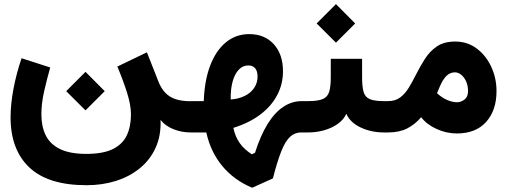

<svg xmlns="http://www.w3.org/2000/svg" viewBox="-20 -636 2441 922"><path d="M297.9 -198.2 390.6 -106 482.9 -198.2 390.6 -291ZM83.5 -356.4Q58.1 -280.8 44.4 -208Q30.8 -135.3 30.8 -72.3Q30.8 83 121.1 168.2Q211.4 253.4 395.5 253.4Q471.2 253.4 536.9 232.7Q602.5 211.9 651.6 171.9Q700.7 131.8 727.3 73.5Q753.9 15.1 751 -60.1Q773.4 -31.7 812.3 -15.9Q851.1 0 896 0H896.5V-149.9H896Q851.6 -149.9 821.5 -160.4Q791.5 -170.9 772 -192.4Q752.4 -213.9 739.7 -247.1L685.5 -384.8L543.5 -316.4Q571.3 -250.5 590.1 -190.9Q608.9 -131.3 608.9 -86.4Q608.9 -28.8 588.9 13.9Q568.8 56.6 522 79.8Q475.1 103 394.5 103Q315.9 103 268.3 79.8Q220.7 56.6 199.7 13.9Q178.7 -28.8 178.7 -86.9Q178.7 -139.6 192.4 -199.5Q206.1 -259.3 221.2 -312Z M1176.8 -472.2Q1112.8 -472.2 1064.9 -432.9Q1017.1 -393.6 989.5 -321.5Q961.9 -249.5 958.5 -150.4H896.5Q885.7 -150.4 880.9 -133.1Q876 -115.7 876 -75.7Q876 -35.6 880.9 -17.8Q885.7 0 896.5 0H970.7Q991.2 93.3 1047.4 161.1Q1103.5 229 1190.9 265.6L1290.5 220.7Q1312 136.7 1331.5 88.6Q1351.1 40.5 1373.5 20.3Q1396 0 1425.8 0H1441.9V-150.4H1428.7Q1381.3 -150.4 1339.8 -122.6Q1298.3 -94.7 1264.4 -39.6Q1230.5 15.6 1204.6 97.7L1189.5 105Q1153.3 82 1131.3 51.3Q1109.4 20.5 1100.6 -22Q1175.8 -45.4 1229 -85.2Q1282.2 -125 1310.5 -178.2Q1338.9 -231.4 1338.9 -293.9Q1338.9 -375 1294.9 -423.6Q1251 -472.2 1176.8 -472.2ZM1087.9 -158.2Q1086.9 -207 1096.9 -243.9Q1106.9 -280.8 1126.5 -301.3Q1146 -321.8 1172.4 -321.8Q1193.8 -321.8 1205.3 -308.1Q1216.8 -294.4 1216.8 -268.6Q1216.8 -238.3 1200.9 -214.4Q1185.1 -190.4 1156 -175.8Q1127 -161.1 1087.9 -158.2Z M1718.8 -265.1V-353.5H1568.4V-265.1Q1568.4 -220.2 1560.8 -195.3Q1553.2 -170.4 1530 -160.4Q1506.8 -150.4 1460 -150.4H1441.4Q1431.2 -150.4 1426 -135.3Q1420.9 -120.1 1420.9 -75.2Q1420.9 -30.3 1426 -15.1Q1431.2 0 1441.4 0H1460Q1500 0 1537.4 -10.7Q1574.7 -21.5 1602.8 -41.7Q1630.9 -62 1643.1 -89.8Q1661.1 -47.9 1711.9 -23.9Q1762.7 0 1823.2 0H1844.2V-150.4H1824.2Q1777.8 -150.4 1755.4 -160.2Q1732.9 -169.9 1725.8 -195.1Q1718.8 -220.2 1718.8 -265.1ZM1500.5 -523.4 1593.3 -431.2 1685.5 -523.4 1593.3 -616.2Z M1843.8 -150.4Q1833.5 -150.4 1828.4 -135.3Q1823.2 -120.1 1823.2 -75.2Q1823.2 -30.3 1828.4 -15.1Q1833.5 0 1843.8 0Q1897.9 0 1935.8 -19.5Q1973.6 -39.1 2002.4 -73.2Q2029.8 -37.6 2076.9 -16.4Q2124 4.9 2174.3 4.9Q2264.6 4.9 2314.5 -50.5Q2364.3 -106 2364.3 -198.7Q2364.3 -260.3 2339.4 -314.5Q2314.5 -368.7 2269.8 -402.6Q2225.1 -436.5 2166 -436.5Q2112.3 -436.5 2077.9 -413.1Q2043.5 -389.6 2020.3 -353Q1997.1 -316.4 1976.6 -275.9Q1960.4 -243.2 1942.9 -214.6Q1925.3 -186 1901.9 -168.2Q1878.4 -150.4 1843.8 -150.4ZM2078.6 -188.5 2086.4 -207Q2099.1 -239.3 2111.8 -257.1Q2124.5 -274.9 2137.5 -281.7Q2150.4 -288.6 2164.6 -288.6Q2180.2 -288.6 2194.6 -277.1Q2209 -265.6 2218.3 -245.4Q2227.5 -225.1 2227.5 -198.7Q2227.5 -170.9 2210.7 -158Q2193.8 -145 2174.8 -145Q2152.3 -145 2127 -156Q2101.6 -167 2078.6 -188.5Z"/></svg>

Font: Estedad-FD-VF Thin
Style: Regular
Weight: 100
Designer: Amin Abedi
Version: Version 5.0